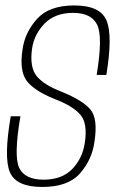

<svg xmlns="http://www.w3.org/2000/svg" viewBox="-20 -700 444 724"><path d="M139.5 5Q41.5 5 17.5 -50.2Q-6.5 -105.5 20.5 -261.5H57Q31 -110 52.8 -66.2Q74.5 -22.5 144 -22.5Q213.5 -22.5 252 -62.2Q290.5 -102 299.5 -159.5Q311.5 -234.5 283 -267.5Q254.5 -300.5 186.5 -326.5Q109 -357.5 80.8 -395.2Q52.5 -433 65 -513.5Q73.5 -577 119.2 -628.2Q165 -679.5 260 -679.5Q358 -679.5 381.8 -622.5Q405.5 -565.5 381 -417.5H344.5Q368.5 -562.5 346.2 -607Q324 -651.5 255.5 -651.5Q187.5 -651.5 148.2 -611.2Q109 -571 101 -517.5Q91 -447 118.2 -413.2Q145.5 -379.5 212.5 -354Q292 -321.5 321 -287Q350 -252.5 336 -164Q326.5 -97 281.5 -46Q236.5 5 139.5 5Z"/></svg>

Font: Anybody ExtraLight
Style: Italic
Weight: 200
Italic angle: -10°
Designer: Tyler Finck
Foundry: Etcetera Type Company
Version: Version 1.010; ttfautohint (v1.8.3) -l 8 -r 50 -G 200 -x 14 